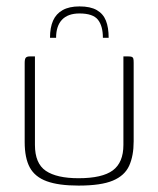

<svg xmlns="http://www.w3.org/2000/svg" viewBox="-20 -575 494 599"><path d="M228 -555Q262 -555 282 -543.5Q302 -532 310.5 -510.5Q319 -489 319 -457H301Q301 -494 285.5 -513.5Q270 -533 228 -533Q192 -533 173.5 -513.5Q155 -494 155 -457H136Q136 -489 145.5 -510.5Q155 -532 175.5 -543.5Q196 -555 228 -555ZM89 -399V-123Q89 -65 123 -42Q157 -19 225 -19Q299 -19 332 -43.5Q365 -68 365 -123V-399Q366 -399 368 -399Q370 -399 372.5 -399Q375 -399 377 -399Q379 -399 380 -399Q388 -399 391.5 -397.5Q395 -396 396 -392Q397 -388 397 -379V-134Q397 -89 383 -58Q369 -27 332 -11.5Q295 4 225 4Q163 4 126 -9.5Q89 -23 73 -52.5Q57 -82 57 -132V-379Q57 -391 60.5 -395Q64 -399 73 -399Q77 -399 81 -399Q85 -399 89 -399Z"/></svg>

Font: Genos Thin ExtraLight
Style: Regular
Weight: 250
Version: Version 1.010